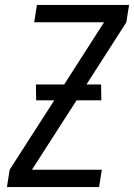

<svg xmlns="http://www.w3.org/2000/svg" viewBox="-20 -755 541 775"><path d="M8 0 19 -70 199 -350H126L125 -414H239L400 -665H118L129 -735H501L490 -665L329 -414H388L389 -350H289L109 -70H391L380 0Z"/></svg>

Font: Iosevka SS18
Style: Italic
Weight: 400
Italic angle: -9°
Monospace: yes
Designer: Belleve Invis
Foundry: Belleve Invis
Version: Version 25.1.1; ttfautohint (v1.8.4)